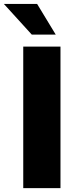

<svg xmlns="http://www.w3.org/2000/svg" viewBox="-77 -967 373 987"><path d="M233.9 -727.5H42.5V0H233.9ZM86.4 -789.1H209.5L113.8 -946.8H-57.1Z"/></svg>

Font: Raveo Display Display ExtraBold
Style: Regular
Weight: 800
Designer: Jakub Foglar, Rasmus Andersson (Inter)
Foundry: Jakubfoglar.com
Version: Version 1.100;Glyphs 3.2.3 (3260)